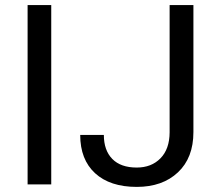

<svg xmlns="http://www.w3.org/2000/svg" viewBox="-20 -731 864 761"><path d="M183.1 0H89.4V-710.9H183.1ZM652.3 -710.9H746.6V-207.5Q746.6 -105.5 685.3 -47.9Q624 9.8 522 9.8Q416 9.8 356.9 -44.4Q297.9 -98.6 297.9 -196.3H391.6Q391.6 -135.3 425 -101.1Q458.5 -66.9 522 -66.9Q580.1 -66.9 616 -103.5Q651.9 -140.1 652.3 -206.1Z"/></svg>

Font: Roboto
Style: Regular
Weight: 400
Designer: Google
Version: Version 2.001047; 2015